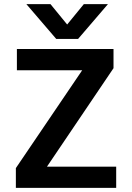

<svg xmlns="http://www.w3.org/2000/svg" viewBox="-20 -912 641 932"><path d="M359 -723H253L108 -892H225L306 -793L387 -892H504ZM544 0H57V-96L379 -571H62V-674H531V-581L208 -103H544Z"/></svg>

Font: Hind Guntur SemiBold
Style: Regular
Weight: 600
Designer: Manushi Parikh, Hitesh Malaviya
Foundry: Indian Type Foundry
Version: Version 1.000;PS 1.0;hotconv 1.0.86;makeotf.lib2.5.63406; tt